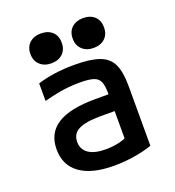

<svg xmlns="http://www.w3.org/2000/svg" viewBox="-135 -840 870 956"><g transform="rotate(-20 300.0 -362.0)"><path d="M308 10Q190 10 127.5 -35Q65 -80 65 -164Q65 -250 131 -292Q197 -334 332 -334H449V-245H327Q248 -245 211 -226Q174 -207 174 -164Q174 -124 205.5 -102.5Q237 -81 296 -81Q330 -81 363 -88Q396 -95 419 -109L402 -51V-337Q402 -379 393 -400.5Q384 -422 359.5 -430Q335 -438 288 -438Q258 -438 229 -435.5Q200 -433 167.5 -426.5Q135 -420 96 -410V-503Q136 -516 185.5 -523Q235 -530 293 -530Q376 -530 423.5 -513Q471 -496 490.5 -454.5Q510 -413 510 -340V-22Q472 -8 417 1Q362 10 308 10ZM188 -576Q151 -576 128 -597.5Q105 -619 105 -655Q105 -692 128 -713Q151 -734 188 -734Q226 -734 248.5 -713Q271 -692 271 -655Q271 -619 248.5 -597.5Q226 -576 188 -576ZM412 -576Q375 -576 352 -597.5Q329 -619 329 -655Q329 -692 352 -713Q375 -734 412 -734Q450 -734 472.5 -713Q495 -692 495 -655Q495 -619 472.5 -597.5Q450 -576 412 -576Z"/></g></svg>

Font: M PLUS Code Latin Expanded Medium
Style: Regular
Weight: 500
Width: 7
Designer: Coji Morishita
Foundry: UNDERFOREST DESIGN
Version: Version 1.002; ttfautohint (v1.8.3)